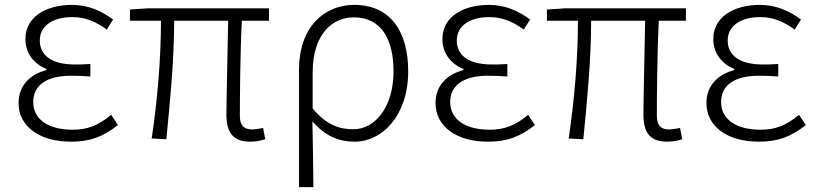

<svg xmlns="http://www.w3.org/2000/svg" viewBox="-20 -567 3341 786"><path d="M270 13C348 13 400 -6 463 -55L435 -97C381 -52 337 -36 277 -36C177 -36 116 -79 116 -149C116 -217 169 -257 271 -257C296 -257 319 -256 350 -254V-305C323 -303 307 -303 287 -303C185 -303 143 -345 143 -401C143 -466 203 -497 276 -497C328 -497 372 -479 417 -446L443 -487C395 -523 340 -547 275 -547C171 -547 84 -500 84 -407C84 -354 114 -307 170 -285V-280C111 -265 56 -223 56 -145C56 -50 141 13 270 13Z M1004 13C1030 13 1049 8 1066 3L1057 -43C1035 -39 1022 -37 1013 -37C978 -37 962 -54 962 -92C962 -155 963 -348 970 -482H1081V-533H587L512 -528V-482H639C639 -326 624 -154 601 0L661 3C676 -150 693 -322 693 -482H914C912 -352 907 -164 907 -98C907 -22 936 13 1004 13Z M1204 199H1263C1262 97 1261 32 1259 -70C1313 -8 1369 13 1432 13C1544 13 1651 -93 1651 -275C1651 -441 1576 -547 1430 -547C1308 -547 1204 -457 1204 -281ZM1427 -38C1373 -38 1319 -52 1260 -123V-271C1260 -426 1340 -496 1428 -496C1543 -496 1591 -403 1591 -275C1591 -132 1518 -38 1427 -38Z M1977 13C2055 13 2107 -6 2170 -55L2142 -97C2088 -52 2044 -36 1984 -36C1884 -36 1823 -79 1823 -149C1823 -217 1876 -257 1978 -257C2003 -257 2026 -256 2057 -254V-305C2030 -303 2014 -303 1994 -303C1892 -303 1850 -345 1850 -401C1850 -466 1910 -497 1983 -497C2035 -497 2079 -479 2124 -446L2150 -487C2102 -523 2047 -547 1982 -547C1878 -547 1791 -500 1791 -407C1791 -354 1821 -307 1877 -285V-280C1818 -265 1763 -223 1763 -145C1763 -50 1848 13 1977 13Z M2711 13C2737 13 2756 8 2773 3L2764 -43C2742 -39 2729 -37 2720 -37C2685 -37 2669 -54 2669 -92C2669 -155 2670 -348 2677 -482H2788V-533H2294L2219 -528V-482H2346C2346 -326 2331 -154 2308 0L2368 3C2383 -150 2400 -322 2400 -482H2621C2619 -352 2614 -164 2614 -98C2614 -22 2643 13 2711 13Z M3086 13C3164 13 3216 -6 3279 -55L3251 -97C3197 -52 3153 -36 3093 -36C2993 -36 2932 -79 2932 -149C2932 -217 2985 -257 3087 -257C3112 -257 3135 -256 3166 -254V-305C3139 -303 3123 -303 3103 -303C3001 -303 2959 -345 2959 -401C2959 -466 3019 -497 3092 -497C3144 -497 3188 -479 3233 -446L3259 -487C3211 -523 3156 -547 3091 -547C2987 -547 2900 -500 2900 -407C2900 -354 2930 -307 2986 -285V-280C2927 -265 2872 -223 2872 -145C2872 -50 2957 13 3086 13Z"/></svg>

Font: Source Han Sans SC Light
Style: Regular
Weight: 300
Designer: Ryoko NISHIZUKA (kana & ideographs); Paul D. Hunt (Latin, Greek & Cyrillic); Wenlong ZHANG (bopomofo); Sandoll Communica
Foundry: Adobe Systems Incorporated
Version: Version 1.004;PS 1.004;hotconv 1.0.82;makeotf.lib2.5.63406